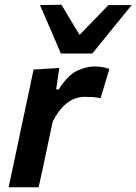

<svg xmlns="http://www.w3.org/2000/svg" viewBox="-20 -792 577 812"><path d="M16.5 0Q28 -54 38.8 -104.2Q49.5 -154.5 62.5 -217L73 -266.5Q84 -318.5 96.5 -377Q109 -435.5 122 -498L230.5 -504.5L217.5 -414H228.5Q267 -475 306.5 -493Q346 -511 380 -511Q396.5 -511 413.2 -508Q430 -505 442.5 -500.5L405.5 -377Q386.5 -380.5 370.5 -381.5Q354.5 -382.5 337 -382.5Q318.5 -382.5 296 -374.8Q273.5 -367 249.8 -344.5Q226 -322 203 -278L188.5 -210.5Q176.5 -153.5 166 -104Q155.5 -54.5 143.5 0ZM237.5 -565.5Q215.5 -616.5 193.5 -668Q171.5 -719.5 149 -770.5L240 -772Q258.5 -740.5 277.8 -708.5Q297 -676.5 316.5 -644.5Q347.5 -676.5 378 -707.8Q408.5 -739 438.5 -770.5H537Q494.5 -718.5 453.2 -667.8Q412 -617 370.5 -565.5Z"/></svg>

Font: Commissioner SemiBold
Style: Italic
Weight: 600
Italic angle: -12°
Designer: Kostas Bartsokas
Foundry: Kostas Bartsokas
Version: Version 1.000; ttfautohint (v1.8.3)